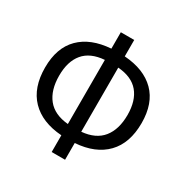

<svg xmlns="http://www.w3.org/2000/svg" viewBox="-157 -800 914 944"><g transform="rotate(30 300.0 -328.0)"><path d="M106 -332Q106 -250 144.5 -202Q183 -154 262 -147V-511Q183 -505 144.5 -459Q106 -413 106 -332ZM494 -332Q494 -413 455.5 -459Q417 -505 338 -511V-147Q417 -154 455.5 -202Q494 -250 494 -332ZM262 12V-83Q149 -91 87.5 -154.5Q26 -218 26 -332Q26 -444 87.5 -505.5Q149 -567 262 -575V-668H338V-575Q451 -567 512.5 -505.5Q574 -444 574 -332Q574 -218 512.5 -154.5Q451 -91 338 -83V12Z"/></g></svg>

Font: Source Code Pro
Style: Regular
Weight: 400
Monospace: yes
Designer: Paul D. Hunt, Teo Tuominen
Foundry: Adobe Systems Incorporated
Version: Version 2.030;PS 1.000;hotconv 16.6.51;makeotf.lib2.5.65220